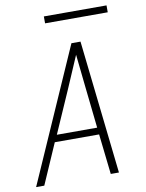

<svg xmlns="http://www.w3.org/2000/svg" viewBox="-97 -972 794 1041"><g transform="rotate(-10 300.0 -452.0)"><path d="M16 0 340 -735H390L472 0H427L402 -222H158L61 0ZM176 -260H398L373 -490Q368 -535 363.5 -579.5Q359 -624 354 -669Q335 -624 315.5 -579.5Q296 -535 277 -490ZM218 -866V-904H563V-866Z"/></g></svg>

Font: Iosevka Aile XLt Obl
Style: Regular
Weight: 200
Italic angle: -9°
Designer: Belleve Invis
Foundry: Belleve Invis
Version: Version 31.1.0; ttfautohint (v1.8.4)